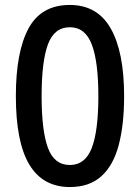

<svg xmlns="http://www.w3.org/2000/svg" viewBox="-20 -745 566 775"><path d="M481 -357Q481 -243 459.5 -160.5Q438 -78 389.5 -34Q341 10 262 10Q153 10 98.5 -80.5Q44 -171 44 -357Q44 -535 95 -630Q146 -725 262 -725Q373 -725 427 -630Q481 -535 481 -357ZM148 -357Q148 -217 173.5 -148Q199 -79 262 -79Q324 -79 350.5 -148Q377 -217 377 -357Q377 -496 350.5 -565.5Q324 -635 262 -635Q199 -635 173.5 -566Q148 -497 148 -357Z"/></svg>

Font: Noto Sans Georgian SemiCondensed Medium
Style: Regular
Weight: 500
Width: 4
Designer: Monotype Design Team, Akaki Razmadze
Foundry: Google LLC
Version: Version 2.005; ttfautohint (v1.8.4.7-5d5b)